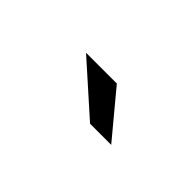

<svg xmlns="http://www.w3.org/2000/svg" viewBox="3 -905 507 507"><g transform="rotate(45 256.0 -651.5)"><path d="M272 -714 376 -589H297L157 -714Z"/></g></svg>

Font: Rosa Sans
Style: Italic
Weight: 400
Italic angle: -12°
Designer: Pentagram / MCKL
Foundry: Pentagram / MCKL
Version: Version 1.005;September 16, 2019;FontCreator 11.5.0.2425 64-